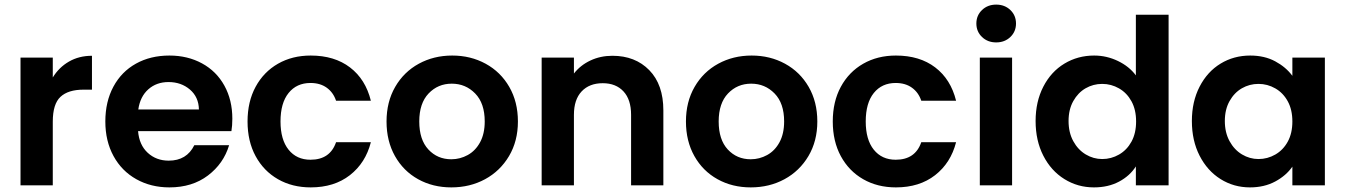

<svg xmlns="http://www.w3.org/2000/svg" viewBox="-20 -804 5836 833"><path d="M209 -468Q236 -512 279.5 -537Q323 -562 379 -562V-415H342Q276 -415 242.5 -384Q209 -353 209 -276V0H69V-554H209Z M988 -289Q988 -259 984 -235H579Q584 -175 621 -141Q658 -107 712 -107Q790 -107 823 -174H974Q950 -94 882 -42.5Q814 9 715 9Q635 9 571.5 -26.5Q508 -62 472.5 -127Q437 -192 437 -277Q437 -363 472 -428Q507 -493 570 -528Q633 -563 715 -563Q794 -563 856.5 -529Q919 -495 953.5 -432.5Q988 -370 988 -289ZM843 -329Q842 -383 804 -415.5Q766 -448 711 -448Q659 -448 623.5 -416.5Q588 -385 580 -329Z M1054 -277Q1054 -363 1089 -427.5Q1124 -492 1186 -527.5Q1248 -563 1328 -563Q1431 -563 1498.5 -511.5Q1566 -460 1589 -367H1438Q1426 -403 1397.5 -423.5Q1369 -444 1327 -444Q1267 -444 1232 -400.5Q1197 -357 1197 -277Q1197 -198 1232 -154.5Q1267 -111 1327 -111Q1412 -111 1438 -187H1589Q1566 -97 1498 -44Q1430 9 1328 9Q1248 9 1186 -26.5Q1124 -62 1089 -126.5Q1054 -191 1054 -277Z M1938 9Q1858 9 1794 -26.5Q1730 -62 1693.5 -127Q1657 -192 1657 -277Q1657 -362 1694.5 -427Q1732 -492 1797 -527.5Q1862 -563 1942 -563Q2022 -563 2087 -527.5Q2152 -492 2189.5 -427Q2227 -362 2227 -277Q2227 -192 2188.5 -127Q2150 -62 2084.5 -26.5Q2019 9 1938 9ZM1938 -113Q1976 -113 2009.5 -131.5Q2043 -150 2063 -187Q2083 -224 2083 -277Q2083 -356 2041.5 -398.5Q2000 -441 1940 -441Q1880 -441 1839.5 -398.5Q1799 -356 1799 -277Q1799 -198 1838.5 -155.5Q1878 -113 1938 -113Z M2637 -562Q2736 -562 2797 -499.5Q2858 -437 2858 -325V0H2718V-306Q2718 -372 2685 -407.5Q2652 -443 2595 -443Q2537 -443 2503.5 -407.5Q2470 -372 2470 -306V0H2330V-554H2470V-485Q2498 -521 2541.5 -541.5Q2585 -562 2637 -562Z M3237 9Q3157 9 3093 -26.5Q3029 -62 2992.5 -127Q2956 -192 2956 -277Q2956 -362 2993.5 -427Q3031 -492 3096 -527.5Q3161 -563 3241 -563Q3321 -563 3386 -527.5Q3451 -492 3488.5 -427Q3526 -362 3526 -277Q3526 -192 3487.5 -127Q3449 -62 3383.5 -26.5Q3318 9 3237 9ZM3237 -113Q3275 -113 3308.5 -131.5Q3342 -150 3362 -187Q3382 -224 3382 -277Q3382 -356 3340.5 -398.5Q3299 -441 3239 -441Q3179 -441 3138.5 -398.5Q3098 -356 3098 -277Q3098 -198 3137.5 -155.5Q3177 -113 3237 -113Z M3593 -277Q3593 -363 3628 -427.5Q3663 -492 3725 -527.5Q3787 -563 3867 -563Q3970 -563 4037.5 -511.5Q4105 -460 4128 -367H3977Q3965 -403 3936.5 -423.5Q3908 -444 3866 -444Q3806 -444 3771 -400.5Q3736 -357 3736 -277Q3736 -198 3771 -154.5Q3806 -111 3866 -111Q3951 -111 3977 -187H4128Q4105 -97 4037 -44Q3969 9 3867 9Q3787 9 3725 -26.5Q3663 -62 3628 -126.5Q3593 -191 3593 -277Z M4302 -620Q4265 -620 4240.5 -643.5Q4216 -667 4216 -702Q4216 -737 4240.5 -760.5Q4265 -784 4302 -784Q4339 -784 4363.5 -760.5Q4388 -737 4388 -702Q4388 -667 4363.5 -643.5Q4339 -620 4302 -620ZM4371 -554V0H4231V-554Z M4473 -279Q4473 -363 4506.5 -428Q4540 -493 4598 -528Q4656 -563 4727 -563Q4781 -563 4830 -539.5Q4879 -516 4908 -477V-740H5050V0H4908V-82Q4882 -41 4835 -16Q4788 9 4726 9Q4656 9 4598 -27Q4540 -63 4506.5 -128.5Q4473 -194 4473 -279ZM4909 -277Q4909 -328 4889 -364.5Q4869 -401 4835 -420.5Q4801 -440 4762 -440Q4723 -440 4690 -421Q4657 -402 4636.5 -365.5Q4616 -329 4616 -279Q4616 -229 4636.5 -191.5Q4657 -154 4690.5 -134Q4724 -114 4762 -114Q4801 -114 4835 -133.5Q4869 -153 4889 -189.5Q4909 -226 4909 -277Z M5151 -279Q5151 -363 5184.5 -428Q5218 -493 5275.5 -528Q5333 -563 5404 -563Q5466 -563 5512.5 -538Q5559 -513 5587 -475V-554H5728V0H5587V-81Q5560 -42 5512.5 -16.5Q5465 9 5403 9Q5333 9 5275.5 -27Q5218 -63 5184.5 -128.5Q5151 -194 5151 -279ZM5587 -277Q5587 -328 5567 -364.5Q5547 -401 5513 -420.5Q5479 -440 5440 -440Q5401 -440 5368 -421Q5335 -402 5314.5 -365.5Q5294 -329 5294 -279Q5294 -229 5314.5 -191.5Q5335 -154 5368.5 -134Q5402 -114 5440 -114Q5479 -114 5513 -133.5Q5547 -153 5567 -189.5Q5587 -226 5587 -277Z"/></svg>

Font: MSTAGE SemiBold
Style: Regular
Weight: 600
Designer: Ninad Kale (Devanagari), Jonny Pinhorn (Latin)
Foundry: Indian Type Foundry
Version: 4.004